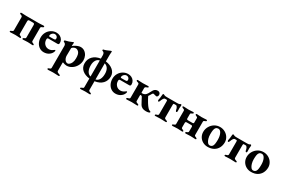

<svg xmlns="http://www.w3.org/2000/svg" viewBox="117 -2015 5358 3648"><g transform="rotate(30 2796.0 -190.5)"><path d="M21 -11Q21 -18 27 -22.5Q33 -27 44 -31Q63 -37 72 -44Q81 -51 81 -69V-347Q81 -367 72 -374.5Q63 -382 43 -388Q34 -391 27.5 -396Q21 -401 21 -409Q21 -415 28 -419.5Q35 -424 41 -424Q69 -424 96 -421Q130 -419 145 -419H424Q440 -419 472 -421Q497 -424 527 -424Q533 -424 539 -419.5Q545 -415 545 -409Q545 -394 525 -388Q505 -382 496 -375Q487 -368 487 -348V-69Q487 -51 495.5 -44Q504 -37 523 -31Q544 -23 544 -11Q544 -5 538.5 -1Q533 3 526 3Q496 3 470 0Q438 -2 421 -2Q405 -2 373 0Q346 3 317 3Q310 3 305 -1Q300 -5 300 -11Q300 -24 320 -31Q339 -37 347 -44Q355 -51 355 -69V-340Q355 -373 324 -373H243Q212 -373 212 -340V-69Q212 -51 220 -44.5Q228 -38 247 -31Q267 -24 267 -11Q267 -5 261.5 -1Q256 3 250 3Q220 3 196 0Q166 -2 149 -2Q133 -2 99 0Q71 3 41 3Q34 3 27.5 -1Q21 -5 21 -11Z M588 0ZM588 -205Q588 -267 617 -319Q646 -371 696.5 -401.5Q747 -432 806 -432Q848 -432 883 -414Q918 -396 938 -364Q958 -332 958 -294Q958 -274 950.5 -265Q943 -256 927 -256H727Q713 -256 706.5 -248Q700 -240 700 -221Q700 -163 737 -123.5Q774 -84 830 -84Q858 -84 882 -94.5Q906 -105 932 -125Q942 -133 946 -133Q956 -133 956 -120Q956 -107 948 -90Q932 -48 885.5 -17Q839 14 776 14Q723 14 680 -14.5Q637 -43 612.5 -93Q588 -143 588 -205ZM787 -298Q810 -298 823 -299Q836 -300 846 -303Q851 -305 854 -313Q857 -321 857 -331Q857 -357 838.5 -374.5Q820 -392 793 -392Q762 -392 737 -366.5Q712 -341 713 -312Q713 -298 727 -298Z M998 0ZM998 248Q998 240 1003.5 235.5Q1009 231 1021 228Q1043 221 1051 213.5Q1059 206 1059 190V-289Q1059 -308 1047.5 -325.5Q1036 -343 1017 -347Q1011 -349 1008 -352.5Q1005 -356 1005 -365Q1005 -379 1016 -382Q1052 -390 1092 -403Q1132 -416 1160 -430Q1163 -431 1168.5 -434Q1174 -437 1177 -437Q1186 -437 1186 -425L1184 -403Q1181 -367 1181 -367Q1181 -357 1183 -355Q1194 -367 1220.5 -383.5Q1247 -400 1279.5 -412.5Q1312 -425 1341 -425Q1392 -425 1430.5 -397Q1469 -369 1489.5 -324.5Q1510 -280 1510 -230Q1510 -168 1479 -110.5Q1448 -53 1394.5 -17.5Q1341 18 1279 18Q1262 18 1237 12Q1212 6 1193 -3Q1189 -3 1189 15V181Q1189 200 1201.5 210Q1214 220 1243 228Q1265 235 1265 248Q1265 254 1259.5 258Q1254 262 1248 262Q1216 262 1184 259Q1142 257 1127 257Q1110 257 1076 259Q1049 262 1018 262Q1010 262 1004 258Q998 254 998 248ZM1370 -194Q1370 -289 1338.5 -323Q1307 -357 1271 -357Q1253 -357 1234.5 -349Q1216 -341 1203.5 -329.5Q1191 -318 1191 -310L1189 -146Q1189 -121 1199.5 -93Q1210 -65 1230 -46.5Q1250 -28 1276 -28Q1293 -28 1315 -45Q1337 -62 1353.5 -99Q1370 -136 1370 -194Z M1719 256Q1719 243 1742 236Q1764 228 1772 222Q1780 216 1780 198V12Q1679 1 1617.5 -52.5Q1556 -106 1556 -195Q1556 -288 1616 -349Q1676 -410 1780 -425V-497Q1780 -558 1735 -568Q1725 -569 1725 -583Q1725 -597 1734 -598Q1765 -603 1798.5 -617.5Q1832 -632 1837 -634Q1865 -647 1872 -649L1884 -651Q1894 -651 1894 -639L1892 -619L1889 -571V-426Q1989 -414 2052 -359.5Q2115 -305 2115 -224Q2115 -131 2057 -69.5Q1999 -8 1890 8V196Q1890 213 1897.5 219.5Q1905 226 1915 229.5Q1925 233 1928 234Q1940 238 1945.5 242.5Q1951 247 1951 254Q1951 268 1930 268Q1907 268 1875 266L1832 265Q1817 265 1791 267Q1768 270 1740 270Q1719 270 1719 256ZM1780 -385Q1730 -375 1703.5 -329.5Q1677 -284 1677 -220Q1677 -144 1703 -94.5Q1729 -45 1780 -32ZM1993 -212Q1993 -280 1967 -324Q1941 -368 1889 -384L1890 -30Q1942 -43 1967.5 -90.5Q1993 -138 1993 -212Z M2161 0ZM2161 -205Q2161 -267 2190 -319Q2219 -371 2269.5 -401.5Q2320 -432 2379 -432Q2421 -432 2456 -414Q2491 -396 2511 -364Q2531 -332 2531 -294Q2531 -274 2523.5 -265Q2516 -256 2500 -256H2300Q2286 -256 2279.5 -248Q2273 -240 2273 -221Q2273 -163 2310 -123.5Q2347 -84 2403 -84Q2431 -84 2455 -94.5Q2479 -105 2505 -125Q2515 -133 2519 -133Q2529 -133 2529 -120Q2529 -107 2521 -90Q2505 -48 2458.5 -17Q2412 14 2349 14Q2296 14 2253 -14.5Q2210 -43 2185.5 -93Q2161 -143 2161 -205ZM2360 -298Q2383 -298 2396 -299Q2409 -300 2419 -303Q2424 -305 2427 -313Q2430 -321 2430 -331Q2430 -357 2411.5 -374.5Q2393 -392 2366 -392Q2335 -392 2310 -366.5Q2285 -341 2286 -312Q2286 -298 2300 -298Z M2844 -132 2825 -169Q2823 -173 2816.5 -184.5Q2810 -196 2802.5 -200Q2795 -204 2783 -204Q2772 -204 2772 -195V-68Q2772 -54 2782.5 -46.5Q2793 -39 2820 -30Q2829 -27 2833.5 -23Q2838 -19 2838 -11Q2838 -5 2833.5 -1.5Q2829 2 2822 2Q2803 2 2761 0Q2721 -2 2705 -2Q2688 -2 2652 0Q2624 3 2593 3Q2587 3 2581.5 -0.5Q2576 -4 2576 -10Q2576 -25 2594 -30Q2621 -36 2631 -43Q2641 -50 2641 -66V-352Q2641 -369 2631 -377Q2621 -385 2595 -391Q2577 -396 2577 -411Q2577 -417 2582.5 -420.5Q2588 -424 2594 -424Q2625 -424 2653 -421Q2687 -419 2705 -419Q2722 -419 2760 -421Q2800 -423 2821 -423Q2828 -423 2832.5 -419.5Q2837 -416 2837 -410Q2837 -402 2832.5 -398.5Q2828 -395 2818 -391Q2792 -383 2782 -374Q2772 -365 2772 -351V-258Q2772 -245 2786 -245Q2826 -245 2849.5 -261Q2873 -277 2891 -307Q2903 -327 2912 -346Q2927 -377 2939.5 -395Q2952 -413 2972.5 -425.5Q2993 -438 3024 -438Q3049 -438 3066.5 -422.5Q3084 -407 3084 -382Q3084 -359 3073.5 -345Q3063 -331 3047 -331Q3037 -331 3015 -339Q2993 -347 2984 -347Q2973 -347 2966.5 -342Q2960 -337 2952 -322Q2935 -289 2918 -268Q2915 -264 2914.5 -261.5Q2914 -259 2915.5 -256.5Q2917 -254 2917 -253Q2943 -200 2981 -138Q3044 -39 3080 -31Q3103 -27 3103 -11Q3103 -1 3079 6.5Q3055 14 3020 14Q2970 14 2939.5 -2Q2909 -18 2890.5 -46.5Q2872 -75 2844 -132Z M3203 -10Q3203 -25 3222 -30Q3248 -36 3258 -43.5Q3268 -51 3268 -67V-346Q3268 -359 3265 -366.5Q3262 -374 3251 -374H3217Q3187 -374 3158 -294Q3157 -292 3153.5 -283.5Q3150 -275 3145.5 -269.5Q3141 -264 3135 -264Q3127 -264 3122.5 -272Q3118 -280 3118 -290Q3118 -299 3123 -316Q3129 -340 3129 -350Q3129 -361 3130 -368.5Q3131 -376 3132 -381Q3135 -401 3135 -417Q3135 -426 3139.5 -431.5Q3144 -437 3150 -437Q3159 -437 3177 -426Q3189 -418 3233 -418H3455Q3501 -418 3510 -426Q3516 -430 3523 -433.5Q3530 -437 3534 -437Q3539 -437 3543.5 -431Q3548 -425 3548 -417Q3548 -409 3546 -391Q3543 -375 3543 -358Q3543 -325 3545 -291V-287Q3545 -279 3540.5 -271.5Q3536 -264 3528 -264Q3519 -264 3513.5 -274Q3508 -284 3506 -294Q3504 -320 3489.5 -347Q3475 -374 3456 -374H3417Q3406 -374 3403 -367Q3400 -360 3400 -346V-68Q3400 -54 3410 -46Q3420 -38 3447 -30Q3457 -26 3461.5 -22.5Q3466 -19 3466 -11Q3466 -5 3461.5 -1.5Q3457 2 3450 2Q3431 2 3389 0Q3349 -2 3333 -2Q3316 -2 3280 0Q3252 3 3221 3Q3214 3 3208.5 -0.5Q3203 -4 3203 -10Z M3579 -11Q3579 -18 3585 -22.5Q3591 -27 3602 -31Q3622 -37 3631 -44Q3640 -51 3640 -70V-351Q3640 -369 3631 -376Q3622 -383 3602 -389Q3579 -397 3579 -410Q3579 -416 3586 -420Q3593 -424 3600 -424Q3630 -424 3658 -421Q3692 -419 3708 -419Q3723 -419 3755 -421Q3779 -424 3808 -424Q3814 -424 3820 -420Q3826 -416 3826 -410Q3826 -396 3806 -389Q3786 -382 3778.5 -376Q3771 -370 3771 -352V-264Q3771 -248 3779 -242.5Q3787 -237 3801 -237H3897Q3911 -237 3918 -242.5Q3925 -248 3925 -264V-352Q3925 -370 3917.5 -376Q3910 -382 3891 -389Q3871 -396 3871 -410Q3871 -416 3876.5 -420Q3882 -424 3889 -424Q3919 -424 3944 -421Q3976 -419 3992 -419Q4009 -419 4041 -421Q4066 -424 4097 -424Q4104 -424 4109.5 -420Q4115 -416 4115 -410Q4115 -394 4095 -389Q4076 -384 4066.5 -377Q4057 -370 4057 -352V-69Q4057 -51 4065.5 -44.5Q4074 -38 4095 -31Q4116 -23 4116 -11Q4116 -5 4110.5 -1Q4105 3 4098 3Q4068 3 4041 0Q4009 -2 3992 -2Q3975 -2 3943 0Q3918 3 3887 3Q3880 3 3875 -1Q3870 -5 3870 -11Q3870 -26 3890 -31Q3909 -37 3917 -44Q3925 -51 3925 -69V-163Q3925 -179 3918 -185Q3911 -191 3897 -191H3800Q3786 -191 3778.5 -185Q3771 -179 3771 -163V-69Q3771 -51 3779 -44.5Q3787 -38 3807 -31Q3827 -24 3827 -11Q3827 -5 3821 -1Q3815 3 3809 3Q3780 3 3756 0Q3724 -2 3708 -2Q3691 -2 3657 0Q3630 3 3599 3Q3592 3 3585.5 -1Q3579 -5 3579 -11Z M4160 0ZM4160 -195Q4160 -258 4191.5 -313Q4223 -368 4276.5 -400.5Q4330 -433 4395 -433Q4455 -433 4506 -404.5Q4557 -376 4586.5 -327.5Q4616 -279 4616 -224Q4616 -158 4588 -104Q4560 -50 4505.5 -18Q4451 14 4373 14Q4314 14 4265 -13Q4216 -40 4188 -87.5Q4160 -135 4160 -195ZM4455 -64Q4476 -99 4476 -200Q4476 -282 4449.5 -335.5Q4423 -389 4380 -389Q4349 -389 4328 -368Q4311 -349 4304.5 -313Q4298 -277 4298 -220Q4298 -172 4310.5 -128Q4323 -84 4344.5 -57Q4366 -30 4393 -30Q4434 -30 4455 -64Z M4734 -10Q4734 -25 4753 -30Q4779 -36 4789 -43.5Q4799 -51 4799 -67V-346Q4799 -359 4796 -366.5Q4793 -374 4782 -374H4748Q4718 -374 4689 -294Q4688 -292 4684.5 -283.5Q4681 -275 4676.5 -269.5Q4672 -264 4666 -264Q4658 -264 4653.5 -272Q4649 -280 4649 -290Q4649 -299 4654 -316Q4660 -340 4660 -350Q4660 -361 4661 -368.5Q4662 -376 4663 -381Q4666 -401 4666 -417Q4666 -426 4670.5 -431.5Q4675 -437 4681 -437Q4690 -437 4708 -426Q4720 -418 4764 -418H4986Q5032 -418 5041 -426Q5047 -430 5054 -433.5Q5061 -437 5065 -437Q5070 -437 5074.5 -431Q5079 -425 5079 -417Q5079 -409 5077 -391Q5074 -375 5074 -358Q5074 -325 5076 -291V-287Q5076 -279 5071.5 -271.5Q5067 -264 5059 -264Q5050 -264 5044.5 -274Q5039 -284 5037 -294Q5035 -320 5020.5 -347Q5006 -374 4987 -374H4948Q4937 -374 4934 -367Q4931 -360 4931 -346V-68Q4931 -54 4941 -46Q4951 -38 4978 -30Q4988 -26 4992.5 -22.5Q4997 -19 4997 -11Q4997 -5 4992.5 -1.5Q4988 2 4981 2Q4962 2 4920 0Q4880 -2 4864 -2Q4847 -2 4811 0Q4783 3 4752 3Q4745 3 4739.5 -0.5Q4734 -4 4734 -10Z M5113 0ZM5113 -195Q5113 -258 5144.5 -313Q5176 -368 5229.5 -400.5Q5283 -433 5348 -433Q5408 -433 5459 -404.5Q5510 -376 5539.5 -327.5Q5569 -279 5569 -224Q5569 -158 5541 -104Q5513 -50 5458.5 -18Q5404 14 5326 14Q5267 14 5218 -13Q5169 -40 5141 -87.5Q5113 -135 5113 -195ZM5408 -64Q5429 -99 5429 -200Q5429 -282 5402.5 -335.5Q5376 -389 5333 -389Q5302 -389 5281 -368Q5264 -349 5257.5 -313Q5251 -277 5251 -220Q5251 -172 5263.5 -128Q5276 -84 5297.5 -57Q5319 -30 5346 -30Q5387 -30 5408 -64Z"/></g></svg>

Font: EB Garamond
Style: Bold
Weight: 700
Designer: Georg Duffner and Octavio Pardo
Foundry: Georg Duffner
Version: Version 1.000; ttfautohint (v1.6)